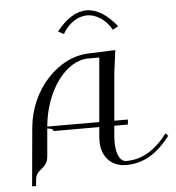

<svg xmlns="http://www.w3.org/2000/svg" viewBox="-57 -827 876 956"><g transform="rotate(-5 381.0 -349.5)"><path d="M560.9 -681.8C513.9 -741.7 462.2 -774.5 410.2 -774.5C358.2 -774.5 307.6 -741.7 260.6 -681.8L288.7 -667C316.6 -718.3 366.2 -749.5 411.2 -749.5C456.2 -749.5 504.9 -718.3 532.8 -667ZM423.6 -190 419.2 -140C418.7 -133.6 418.4 -127.4 418.4 -121.4C418.4 -41.8 465.8 10 541.1 10C627.6 10 695.7 -31 762.2 -117L749.4 -130C687.3 -49 621.6 -10 542.9 -10C511.7 -10 492.9 -49.1 492.9 -110.3C492.9 -119.7 493.3 -129.6 494.2 -140L498.6 -190H566.6L568.8 -215H500.8L521.4 -450L536.4 -565L411 -560C250.9 -560 107.5 -405.4 90.8 -215L64.7 75H84.7L87.3 45C89.5 20 98.7 8.4 119 -7.5C139.4 -23.4 150.5 -40 152.7 -65L164.9 -205C182.3 -205 195 -199.1 195 -190ZM425.8 -215H165.8C181.3 -391.6 285.6 -535 398.8 -535H453.8Z"/></g></svg>

Font: Galberik
Style: Regular
Weight: 400
Designer: Gluk
Foundry: Gluk
Version: Version 0.50